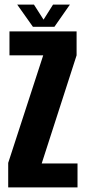

<svg xmlns="http://www.w3.org/2000/svg" viewBox="-20 -811 377 831"><path d="M15.5 0V-106L167 -571.5H21V-675H311.5V-571.5L160.5 -103.5H315.5V0ZM122.5 -695 54.5 -791H127L168.5 -726L209.5 -791H282.5L215.5 -695Z"/></svg>

Font: Anybody Condensed Regular
Style: Bold
Weight: 700
Width: 3
Designer: Tyler Finck
Foundry: Etcetera Type Company
Version: Version 1.010; ttfautohint (v1.8.3) -l 8 -r 50 -G 200 -x 14 